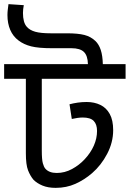

<svg xmlns="http://www.w3.org/2000/svg" viewBox="-30 -932 627 928"><path d="M577 -622V-551H172V-205Q172 -161 177 -143Q182 -125 189 -117Q207 -96 244 -96Q283 -96 318 -115Q353 -134 379 -162Q408 -193 423.5 -228Q439 -263 439 -299Q439 -331 423 -347.5Q407 -364 370 -364Q358 -364 344 -362Q330 -360 317 -357L306 -428Q325 -433 345.5 -436Q366 -439 389 -439Q426 -439 455 -425Q484 -411 500.5 -381Q517 -351 517 -303Q517 -244 488 -188.5Q459 -133 415 -95Q378 -63 334.5 -43.5Q291 -24 239 -24Q202 -24 175.5 -35Q149 -46 132 -63Q116 -82 105.5 -109Q95 -136 95 -191V-551H-10V-622ZM395 -622Q394 -663 375.5 -681Q357 -699 315 -699H221Q156 -699 120.5 -708Q85 -717 60 -736Q33 -756 19.5 -787.5Q6 -819 6 -859Q6 -872 7.5 -884.5Q9 -897 11 -912L85 -907Q83 -896 82 -887.5Q81 -879 81 -869Q81 -847 85.5 -830Q90 -813 100 -802Q114 -786 140.5 -778.5Q167 -771 216 -771H294Q347 -771 378 -763Q409 -755 431 -734Q448 -718 457 -690.5Q466 -663 467 -622Z"/></svg>

Font: bangla15
Style: Regular
Weight: 400
Designer: Jelle Bosma - Monotype Design Team
Foundry: Monotype Imaging Inc.
Version: Version 2.006